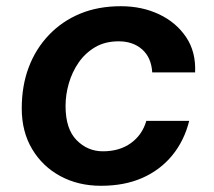

<svg xmlns="http://www.w3.org/2000/svg" viewBox="-20 -586 690 618"><path d="M305 12Q232 12 174.5 -19Q117 -50 83.5 -106Q50 -162 50 -237Q50 -310 72.5 -369.5Q95 -429 137.5 -473.5Q180 -518 238 -542Q296 -566 369 -566Q437 -566 492 -540Q547 -514 579 -466.5Q611 -419 608 -353H470Q467 -401 437.5 -427Q408 -453 362 -453Q318 -453 286 -434Q254 -415 233 -384.5Q212 -354 201.5 -317.5Q191 -281 191 -245Q191 -171 226.5 -135Q262 -99 311 -99Q365 -99 401.5 -125.5Q438 -152 451 -197H589Q573 -133 534.5 -86Q496 -39 438.5 -13.5Q381 12 305 12Z"/></svg>

Font: Azeret Mono Thin SemiBold
Style: Italic
Weight: 600
Italic angle: -12°
Version: Version 1.002